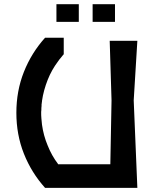

<svg xmlns="http://www.w3.org/2000/svg" viewBox="-20 -902 748 922"><path d="M424.8 -881.8C424.8 -843.8 424.8 -815.4 424.8 -796.9C472.7 -796.9 508.8 -796.9 532.2 -796.9C532.2 -835 532.2 -863.3 532.2 -881.8ZM251 -881.8C251 -843.8 251 -815.4 251 -796.9C298.8 -796.9 335 -796.9 358.4 -796.9C358.4 -835 358.4 -863.3 358.4 -881.8ZM286.1 -641.6V-720.7C246.1 -720.7 215.8 -720.7 196.3 -720.7C153.3 -672.9 119.1 -618.2 94.7 -556.6C70.3 -495.1 58.6 -429.7 58.6 -360.4C58.6 -291 70.3 -225.6 94.7 -164.1C119.1 -102.5 153.3 -47.9 196.3 0C392.6 0 541 0 639.6 0C631.8 -186.5 626 -327.1 622.1 -419.9L639.6 -706.1C580.1 -706.1 536.1 -706.1 506.8 -706.1C510.7 -578.1 513.7 -483.4 515.6 -419.9C512.7 -284.2 510.7 -181.6 509.8 -113.3C398.4 -113.3 314.5 -113.3 258.8 -113.3C258.8 -113.3 258.8 -113.3 258.8 -114.3C238.3 -141.6 221.7 -170.9 209 -203.1C195.3 -235.4 186.5 -268.6 181.6 -303.7C180.7 -313.5 179.7 -323.2 178.7 -334C177.7 -343.8 177.7 -353.5 177.7 -364.3C178.7 -371.1 178.7 -377 178.7 -383.8C179.7 -389.6 179.7 -395.5 179.7 -402.3C180.7 -405.3 180.7 -407.2 180.7 -409.2C181.6 -412.1 181.6 -414.1 181.6 -417C186.5 -452.1 196.3 -486.3 209 -518.6C221.7 -550.8 238.3 -580.1 258.8 -607.4C261.7 -612.3 266.6 -618.2 272.5 -625C277.3 -631.8 282.2 -636.7 286.1 -641.6Z"/></svg>

Font: DropForged
Style: Regular
Weight: 400
Designer: Antoine
Version: Version 1.0